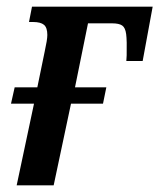

<svg xmlns="http://www.w3.org/2000/svg" viewBox="-20 -556 478 576"><path d="M82 -245H13L24 -294H92L114 -401Q122 -437 122 -451Q122 -473 112 -481.5Q102 -490 79 -490H67L76 -536H438L408 -373H359L360 -390Q361 -434 358.5 -453.5Q356 -473 346.5 -479.5Q337 -486 316 -486H244L205 -294H299L289 -245H193L141 0H30Z"/></svg>

Font: Noto Serif CondSemiBold
Style: Italic
Weight: 600
Width: 3
Italic angle: -12°
Designer: Monotype Design Team
Foundry: Monotype Imaging Inc.
Version: Version 1.001